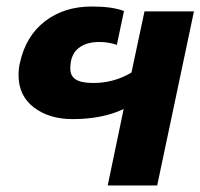

<svg xmlns="http://www.w3.org/2000/svg" viewBox="-20 -570 616 590"><path d="M360 -235Q295 -204 203 -204Q131 -204 84 -240Q37 -276 37 -339Q37 -359 41 -376Q59 -459 118 -504.5Q177 -550 262 -550Q326 -550 361 -536L339 -432Q314 -441 285 -441Q244 -441 220 -421Q196 -401 196 -359Q196 -337 212.5 -326Q229 -315 267 -315Q330 -315 384 -347L424 -535H576L463 0H311Z"/></svg>

Font: Prompt SemiBold
Style: Italic
Weight: 600
Italic angle: -12°
Designer: Katatrad Team
Foundry: CadsonDemak
Version: Version 1.001